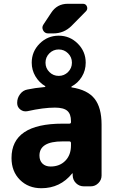

<svg xmlns="http://www.w3.org/2000/svg" viewBox="-20 -987 619 1017"><path d="M311 -238Q189 -238 189 -163Q189 -136 205 -120.5Q221 -105 248 -105Q296 -105 326 -135.5Q356 -166 356 -217V-229Q356 -238 347 -238ZM340.5 -704.5Q320 -725 291 -725Q262 -725 241.5 -704.5Q221 -684 221 -655Q221 -626 241.5 -605.5Q262 -585 291 -585Q320 -585 340.5 -605.5Q361 -626 361 -655Q361 -684 340.5 -704.5ZM199 10Q130 10 85.5 -34.5Q41 -79 41 -150Q41 -332 311 -332H347Q356 -332 356 -340V-345Q356 -383 336.5 -400Q317 -417 271 -417Q210 -417 125 -398Q104 -394 87.5 -407Q71 -420 71 -441V-443Q71 -468 86.5 -488.5Q102 -509 126 -513Q162 -521 217 -526Q219 -526 220 -528Q221 -530 219 -531Q187 -550 167.5 -583Q148 -616 148 -655Q148 -714 190 -756Q232 -798 291 -798Q350 -798 392 -756Q434 -714 434 -655Q434 -614 413.5 -580.5Q393 -547 359 -529Q358 -528 358 -526Q358 -524 360 -524Q444 -511 481 -464Q518 -417 518 -327V-57Q518 -34 501 -17Q484 0 461 0H424Q400 0 383 -16.5Q366 -33 365 -57V-68Q365 -69 364 -69Q363 -69 362 -68Q299 10 199 10ZM419 -967Q435 -967 440.5 -952.5Q446 -938 435 -927L359 -850Q319 -810 262 -810H235Q217 -810 208.5 -826Q200 -842 210 -857L251 -919Q282 -967 339 -967Z"/></svg>

Font: Rounded Mplus 1c ExtraBold
Style: Regular
Weight: 800
Version: Version 1.059.20150529